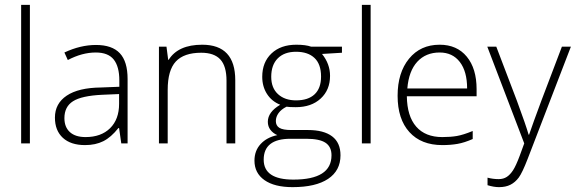

<svg xmlns="http://www.w3.org/2000/svg" viewBox="-20 -590 2369 790"><path d="M103 0H67V-570H103Z M479 0 470 -63H467Q437 -25 405 -9Q373 7 330 7Q271 7 238.5 -23Q206 -53 206 -106Q206 -164 254.5 -196.5Q303 -229 395 -230L471 -233V-259Q471 -316 448 -345Q425 -374 374 -374Q318 -374 259 -343L245 -374Q311 -405 375 -405Q441 -405 473 -371Q505 -337 505 -265V0ZM332 -26Q396 -26 433 -62.5Q470 -99 470 -163V-203L400 -200Q316 -196 280.5 -173.5Q245 -151 245 -104Q245 -67 267.5 -46.5Q290 -26 332 -26Z M912 0V-258Q912 -318 886.5 -345.5Q861 -373 808 -373Q737 -373 703.5 -337Q670 -301 670 -220V0H634V-398H665L672 -344H674Q713 -406 812 -406Q948 -406 948 -260V0Z M1387 -398V-373L1305 -368Q1338 -327 1338 -278Q1338 -220 1299.5 -184.5Q1261 -149 1197 -149Q1170 -149 1159 -151Q1137 -140 1126 -124.5Q1115 -109 1115 -92Q1115 -73 1129.5 -64Q1144 -55 1178 -55H1247Q1312 -55 1346.5 -29Q1381 -3 1381 49Q1381 112 1330 146Q1279 180 1184 180Q1109 180 1068 151Q1027 122 1027 71Q1027 30 1052.5 2.5Q1078 -25 1121 -34Q1103 -42 1092.5 -56Q1082 -70 1082 -89Q1082 -129 1133 -159Q1098 -173 1078.5 -203.5Q1059 -234 1059 -274Q1059 -334 1097 -370Q1135 -406 1199 -406Q1238 -406 1260 -398ZM1065 67Q1065 149 1187 149Q1344 149 1344 49Q1344 14 1319.5 -2.5Q1295 -19 1240 -19H1175Q1065 -19 1065 67ZM1096 -274Q1096 -228 1124 -202.5Q1152 -177 1198 -177Q1248 -177 1274.5 -202Q1301 -227 1301 -275Q1301 -326 1274 -351.5Q1247 -377 1198 -377Q1150 -377 1123 -350Q1096 -323 1096 -274Z M1505 0H1469V-570H1505Z M1800 7Q1713 7 1664.5 -46.5Q1616 -100 1616 -196Q1616 -291 1663 -348.5Q1710 -406 1789 -406Q1860 -406 1900.5 -357Q1941 -308 1941 -223V-194H1654Q1655 -112 1692.5 -69Q1730 -26 1800 -26Q1834 -26 1860 -30.5Q1886 -35 1925 -51V-18Q1891 -3 1862.5 2Q1834 7 1800 7ZM1789 -374Q1732 -374 1697 -336Q1662 -298 1656 -226H1902Q1902 -296 1872 -335Q1842 -374 1789 -374Z M1985 -398H2022L2107 -175Q2145 -72 2155 -36H2157Q2173 -83 2208 -177L2292 -398H2329L2151 64Q2129 121 2114.5 140.5Q2100 160 2080.5 170Q2061 180 2033 180Q2012 180 1986 172V141Q2008 147 2032 147Q2051 147 2065 138Q2079 129 2091 110.5Q2103 92 2118 52Q2133 12 2137 0Z"/></svg>

Font: Azad Pori Unicode
Style: Regular
Weight: 400
Designer: Abul Kalam Azad
Foundry: Lipighor Font Foundry
Version: Version 1.026;December 22, 2019;FontCreator 12.0.0.2547 64-b